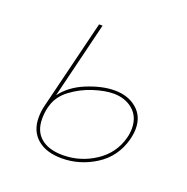

<svg xmlns="http://www.w3.org/2000/svg" viewBox="-84 -485 553 569"><g transform="rotate(20 192.0 -200.5)"><path d="M344 -152Q344 -137 339 -117Q323 -58 273.5 -26.5Q224 5 167 5Q118 5 90 -19Q62 -43 62 -86Q62 -104 66 -121L136 -406H147L88 -165Q114 -200 161 -219Q208 -238 247 -238Q289 -238 316.5 -215Q344 -192 344 -152ZM333 -149Q333 -186 308.5 -207Q284 -228 247 -228Q220 -228 184 -216.5Q148 -205 118 -182.5Q88 -160 79 -128L77 -121Q73 -104 73 -86Q73 -46 98 -25.5Q123 -5 167 -5Q222 -5 268.5 -35.5Q315 -66 329 -119Q333 -134 333 -149Z"/></g></svg>

Font: Ysabeau Hairline
Style: Italic
Weight: 100
Italic angle: -12°
Designer: Christian Thalmann (Catharsis Fonts)
Version: Version 0.003